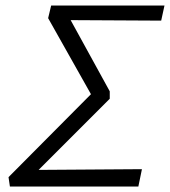

<svg xmlns="http://www.w3.org/2000/svg" viewBox="-20 -678 618 698"><path d="M16 0 11 -34 331 -356 329 -303 155 -612 166 -658H578L566 -603L208 -605L223 -630L379 -346V-319L91 -31L69 -60L496 -63L483 0Z"/></svg>

Font: Ysabeau
Style: Italic
Weight: 400
Italic angle: -12°
Designer: Christian Thalmann (Catharsis Fonts)
Version: Version 2.000;gftools[0.9.27.dev2+g8671c4b]